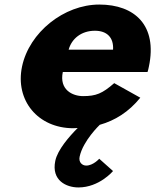

<svg xmlns="http://www.w3.org/2000/svg" viewBox="-20 -548 682 843"><path d="M627.8 -232C630 -238 632.4 -249 633.8 -256C671.7 -436 572 -528 416 -528C261 -528 108.4 -406 76.8 -256C45.5 -107 146.8 15 301.8 15C307.8 15 315.1 14 321.1 14C283.1 52 232.9 110 222.8 158C204.5 245 272.2 275 324.2 275C416.2 275 476.3 203 476.3 203L415.7 149C415.7 149 389.4 179 358.4 179C341.4 179 324.3 165 329.6 140C344.3 70 418 0 418 0C485 -19 544.8 -56 596 -119L481.5 -183C428.8 -137 401.5 -126 344.5 -126C299.5 -126 239.2 -153 255.8 -232ZM281.4 -330C294.3 -377 335.8 -413 396.8 -413C448.8 -413 479.7 -384 476.4 -330Z"/></svg>

Font: Hussar
Style: BdOblTwo
Weight: 700
Foundry: Cannot Into Space Fonts
Version: Version 2.00